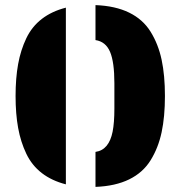

<svg xmlns="http://www.w3.org/2000/svg" viewBox="-20 -720 707 752"><path d="M238 2Q183 -12 144 -42Q105 -72 83 -118Q61 -164 51 -219Q41 -274 41 -344Q41 -414 51 -469Q61 -524 83 -570Q105 -616 144 -646Q183 -676 238 -690ZM354 -700Q432 -697 486 -670.5Q540 -644 570 -595.5Q600 -547 613 -486Q626 -425 626 -344Q626 -263 613 -202Q600 -141 570 -92.5Q540 -44 486 -17.5Q432 9 354 12V-125Q381 -129 397.5 -149Q414 -169 421 -204Q428 -239 428 -295V-394Q428 -477 411 -517Q394 -557 354 -563Z"/></svg>

Font: Archicoco
Style: Regular
Weight: 400
Designer: Hector Gatti
Foundry: Hector Gatti
Version: 1.002